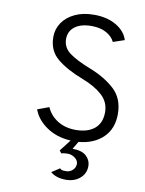

<svg xmlns="http://www.w3.org/2000/svg" viewBox="-101 -781 817 1085"><g transform="rotate(10 308.0 -239.0)"><path d="M265 206 311 176Q317 183 324 184.5Q331 186 347 186Q368 186 384 171Q400 156 400 135Q400 116 381 101.5Q362 87 339 87Q314 87 303 92L291 77L342 11Q262 7 203.5 -33Q145 -73 125 -130L191 -154Q212 -107 256 -80Q300 -53 359 -53Q428 -53 467 -85.5Q506 -118 506 -180Q506 -238 463 -277Q420 -316 349 -343Q255 -379 199.5 -424.5Q144 -470 144 -549Q144 -594 169 -631Q194 -668 240.5 -690Q287 -712 350 -712Q426 -712 478 -681Q530 -650 545 -601L480 -579Q466 -609 431.5 -628Q397 -647 347 -647Q286 -647 251.5 -621Q217 -595 217 -550Q217 -501 258.5 -470.5Q300 -440 377 -410Q467 -375 523 -323Q579 -271 579 -182Q579 -98 527 -47.5Q475 3 387 11L361 55Q415 55 440.5 79Q466 103 466 136Q466 179 434 206.5Q402 234 353 234Q298 234 265 206Z"/></g></svg>

Font: Overpass Mono Light
Style: Regular
Weight: 300
Monospace: yes
Designer: Delve Withrington, Dave Bailey
Foundry: Delve Fonts
Version: Version 1.000;DELV;Overpass